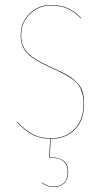

<svg xmlns="http://www.w3.org/2000/svg" viewBox="-20 -547 414 769"><path d="M186 8.8H183.1L179.2 82Q216.3 83.5 234.6 96.9Q252.9 110.4 252.9 141.1Q252.9 172.4 236.6 187.3Q220.2 202.1 196.8 202.1Q168.9 202.1 147 186L147.9 184.1Q168.5 200.2 196.8 200.2Q219.7 200.2 235.4 186Q251 171.9 251 141.1Q251 112.8 233.6 98.6Q216.3 84.5 176.8 84L181.2 8.8Q137.7 7.8 107.2 -9Q76.7 -25.9 48.8 -57.1L49.8 -59.1Q78.6 -26.9 109.9 -10Q141.1 6.8 186 6.8Q242.7 6.8 278.8 -30.5Q314.9 -67.9 314.9 -129.9Q314.9 -153.8 310.1 -171.6Q305.2 -189.5 296.9 -202.9Q288.6 -216.3 272 -228.5Q255.4 -240.7 236.8 -250.5Q218.3 -260.3 188 -273.9Q117.7 -305.2 90.3 -332.5Q63 -359.9 63 -404.8Q63 -458 98.1 -492.4Q133.3 -526.9 184.1 -526.9Q222.7 -526.9 251 -514.2Q279.3 -501.5 305.2 -475.1L304.2 -473.1Q277.8 -500 250 -512.5Q222.2 -524.9 184.1 -524.9Q134.3 -524.9 99.6 -491Q64.9 -457 64.9 -404.8Q64.9 -360.8 92 -334Q119.1 -307.1 189 -275.9Q227.1 -259.3 248.8 -246.8Q270.5 -234.4 287.4 -217.5Q304.2 -200.7 310.5 -180.2Q316.9 -159.7 316.9 -129.9Q316.9 -66.4 280.3 -28.8Q243.7 8.8 186 8.8Z"/></svg>

Font: Fira Sans Compressed Two
Style: Regular
Weight: 100
Width: 1
Designer: Carrois Corporate & Edenspiekermann AG
Foundry: Carrois Corporate GbR & Edenspiekermann AG
Version: Version 4.203;PS 004.203;hotconv 1.0.88;makeotf.lib2.5.64775